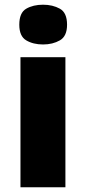

<svg xmlns="http://www.w3.org/2000/svg" viewBox="-20 -796 365 816"><path d="M258 -553V0H67V-553ZM163 -776Q204 -776 234.5 -759Q265 -742 265 -691Q265 -642 234.5 -624.5Q204 -607 163 -607Q121 -607 91.5 -624.5Q62 -642 62 -691Q62 -742 91.5 -759Q121 -776 163 -776Z"/></svg>

Font: Noto Sans Hebrew Thin Black
Style: Regular
Weight: 900
Version: Version 3.001